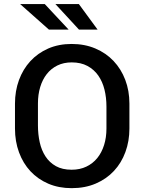

<svg xmlns="http://www.w3.org/2000/svg" viewBox="-20 -944 732 974"><path d="M343.5 10.5Q278 10.5 225 -12.2Q172 -35 134.5 -75.2Q97 -115.5 76.5 -171Q56 -226.5 56 -292V-418.5Q56 -482.5 76.2 -537.8Q96.5 -593 134 -633.8Q171.5 -674.5 224.5 -697.8Q277.5 -721 343.5 -721Q409.5 -721 463.8 -698Q518 -675 556.2 -634.5Q594.5 -594 615.5 -538.8Q636.5 -483.5 636.5 -418.5V-292Q636.5 -228 616.2 -172.8Q596 -117.5 558 -76.8Q520 -36 465.8 -12.8Q411.5 10.5 343.5 10.5ZM343.5 -83Q385.5 -83 418.2 -98.8Q451 -114.5 473.5 -142.2Q496 -170 508 -208.2Q520 -246.5 520 -292V-403.5Q520 -449 510 -489.5Q500 -530 478.5 -560.8Q457 -591.5 423.5 -609.5Q390 -627.5 343.5 -627.5Q303 -627.5 271 -611.8Q239 -596 217.2 -568.2Q195.5 -540.5 184 -502.5Q172.5 -464.5 172.5 -419.5V-308Q172.5 -263 181.5 -222.2Q190.5 -181.5 210.8 -150.5Q231 -119.5 263.5 -101.2Q296 -83 343.5 -83ZM475 -794H380.5L261 -923.5H380ZM328 -794H228L82 -923.5H207Z"/></svg>

Font: Roberto Sans Medium
Style: Regular
Weight: 500
Designer: Google (font) & Cristiano Sobral (main changes)
Version: Version 1.000;October 12, 2021;FontCreator 14.0.0.2814 64-bi